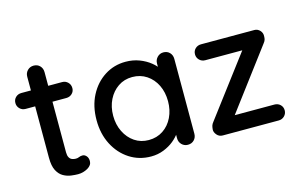

<svg xmlns="http://www.w3.org/2000/svg" viewBox="-85 -856 1658 1072"><g transform="rotate(-15 744.5 -320.0)"><path d="M63 -520H298Q318 -520 331.5 -506.5Q345 -493 345 -473Q345 -454 331.5 -441Q318 -428 298 -428H63Q43 -428 29.5 -441.5Q16 -455 16 -474Q16 -494 29.5 -507Q43 -520 63 -520ZM168 -650Q190 -650 204 -635.5Q218 -621 218 -599V-135Q218 -117 224 -106Q230 -95 240.5 -91Q251 -87 262 -87Q273 -87 281.5 -91Q290 -95 302 -95Q314 -95 324 -84Q334 -73 334 -54Q334 -30 308 -15Q282 0 252 0Q235 0 212 -3Q189 -6 167.5 -18Q146 -30 132 -56.5Q118 -83 118 -131V-599Q118 -621 132.5 -635.5Q147 -650 168 -650Z M887 -534Q909 -534 923 -519.5Q937 -505 937 -483V-51Q937 -29 923 -14.5Q909 0 887 0Q866 0 851.5 -14.5Q837 -29 837 -51V-123L858 -120Q858 -102 843.5 -80Q829 -58 804 -37.5Q779 -17 745 -3.5Q711 10 672 10Q603 10 548 -25.5Q493 -61 461 -123Q429 -185 429 -264Q429 -345 461 -406.5Q493 -468 547.5 -503Q602 -538 669 -538Q712 -538 748.5 -524Q785 -510 812 -488Q839 -466 853.5 -441.5Q868 -417 868 -395L837 -392V-483Q837 -504 851.5 -519Q866 -534 887 -534ZM683 -82Q730 -82 766 -106Q802 -130 822 -171.5Q842 -213 842 -264Q842 -316 822 -357Q802 -398 766 -422Q730 -446 683 -446Q637 -446 601.5 -422Q566 -398 545.5 -357Q525 -316 525 -264Q525 -213 545.5 -171.5Q566 -130 601.5 -106Q637 -82 683 -82Z M1411 -92Q1431 -92 1444.5 -79Q1458 -66 1458 -46Q1458 -27 1444.5 -13.5Q1431 0 1411 0H1088Q1067 0 1054 -15.5Q1041 -31 1042 -46Q1043 -58 1045.5 -67.5Q1048 -77 1058 -89L1325 -443V-431H1102Q1082 -431 1068.5 -444.5Q1055 -458 1055 -477Q1055 -497 1068.5 -510Q1082 -523 1102 -523H1410Q1429 -523 1442.5 -508.5Q1456 -494 1454 -473Q1454 -464 1451.5 -455.5Q1449 -447 1440 -436L1177 -86L1173 -92Z"/></g></svg>

Font: Quicksand Light SemiBold
Style: Regular
Weight: 600
Version: Version 3.006